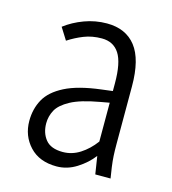

<svg xmlns="http://www.w3.org/2000/svg" viewBox="-85 -589 598 668"><g transform="rotate(15 213.5 -255.0)"><path d="M46 -121Q46 -164 65 -198.5Q84 -233 131 -257Q178 -281 260 -291L300 -296V-324Q300 -398 279 -430.5Q258 -463 216 -463Q181 -463 152 -451.5Q123 -440 97 -423L70 -466Q100 -489 139 -503.5Q178 -518 220 -518Q288 -518 324 -472Q360 -426 360 -329V-122Q360 -97 361 -79Q362 -61 365 -39L371 0H316L306 -64Q284 -35 250 -13.5Q216 8 178 8Q116 8 81 -29.5Q46 -67 46 -121ZM105 -128Q105 -93 124 -69.5Q143 -46 186 -46Q219 -46 248 -64.5Q277 -83 300 -114V-254L267 -248Q199 -236 164 -217Q129 -198 117 -175.5Q105 -153 105 -128Z"/></g></svg>

Font: Radio Canada Condensed Light
Style: Regular
Weight: 300
Width: 3
Designer: Charles Daoud, Etienne Aubert Bonn, Alexandre Saumier Demers, Jacques Le Bailly
Foundry: Radio-Canada
Version: Version 2.104; ttfautohint (v1.8.4.7-5d5b);gftools[0.9.28.de